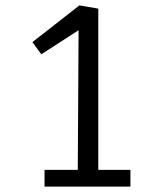

<svg xmlns="http://www.w3.org/2000/svg" viewBox="-20 -691 590 711"><path d="M145 0V-62H268L271 -579L133 -490L100 -535L274 -671L344 -659V-62H463V0Z"/></svg>

Font: Ruluko
Style: Regular
Weight: 400
Designer: Ana Sanfelippo, Angelica Diaz, Meme Hernandez
Foundry: Ana Sanfelippo, Angelica Diaz y Meme Hernandez
Version: Version 1.001